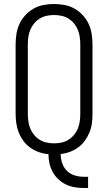

<svg xmlns="http://www.w3.org/2000/svg" viewBox="-20 -763 540 959"><path d="M398 176Q375 176 352 172Q329 168 308.5 158Q288 148 271 132Q254 116 243 95.5Q232 75 227 52.5Q222 30 222 7Q198 5 175 -3Q152 -11 132 -25Q112 -39 97.5 -58.5Q83 -78 74 -100.5Q65 -123 61.5 -147Q58 -171 58 -195V-540Q58 -566 62 -592.5Q66 -619 77 -643Q88 -667 106.5 -687Q125 -707 148 -720Q171 -733 197.5 -738Q224 -743 250 -743Q276 -743 302.5 -738Q329 -733 352 -720Q375 -707 393.5 -687Q412 -667 423 -643Q434 -619 438 -592.5Q442 -566 442 -540V-195Q442 -171 439 -147.5Q436 -124 427 -102Q418 -80 404 -60.5Q390 -41 371 -27Q352 -13 329 -4.5Q306 4 283 6Q283 29 290.5 51.5Q298 74 314 90Q330 106 352.5 113Q375 120 398 120H420V176ZM250 -47Q269 -47 287.5 -51Q306 -55 322 -65Q338 -75 350 -89.5Q362 -104 369 -121.5Q376 -139 378.5 -157.5Q381 -176 381 -195V-540Q381 -559 378.5 -577.5Q376 -596 369 -613.5Q362 -631 350 -645.5Q338 -660 322 -670Q306 -680 287.5 -684Q269 -688 250 -688Q231 -688 212.5 -684Q194 -680 178 -670Q162 -660 150 -645.5Q138 -631 131 -613.5Q124 -596 121.5 -577.5Q119 -559 119 -540V-195Q119 -176 121.5 -157.5Q124 -139 131 -121.5Q138 -104 150 -89.5Q162 -75 178 -65Q194 -55 212.5 -51Q231 -47 250 -47Z"/></svg>

Font: Iosevka Term Curly Light
Style: Regular
Weight: 300
Designer: Belleve Invis
Foundry: Belleve Invis
Version: Version 32.3.0